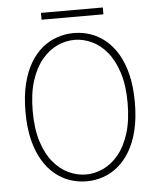

<svg xmlns="http://www.w3.org/2000/svg" viewBox="-57 -864 763 925"><g transform="rotate(-5 325.0 -402.0)"><path d="M325 11Q284 11 245 -2Q206 -15 172.5 -42.5Q139 -70 113.8 -112.5Q88.5 -155 74.2 -213.5Q60 -272 60 -348Q60 -423.5 74.2 -482Q88.5 -540.5 113.8 -583Q139 -625.5 172.5 -652.8Q206 -680 245 -693Q284 -706 325 -706Q366 -706 404.5 -693Q443 -680 476.5 -652.8Q510 -625.5 535.2 -583Q560.5 -540.5 574.8 -482Q589 -423.5 589 -348Q589 -272 574.8 -213.5Q560.5 -155 535.2 -112.5Q510 -70 476.5 -42.5Q443 -15 404.5 -2Q366 11 325 11ZM325 -22Q367 -22 407.8 -40.8Q448.5 -59.5 481.5 -99Q514.5 -138.5 534.2 -200.2Q554 -262 554 -348Q554 -433.5 534.2 -495Q514.5 -556.5 481.5 -596Q448.5 -635.5 407.8 -654.2Q367 -673 325 -673Q282.5 -673 241.8 -654.2Q201 -635.5 167.8 -596Q134.5 -556.5 114.8 -495Q95 -433.5 95 -348Q95 -262 114.8 -200.2Q134.5 -138.5 167.8 -99Q201 -59.5 241.8 -40.8Q282.5 -22 325 -22ZM176 -783.5V-816.5H475V-783.5Z"/></g></svg>

Font: Trispace Thin
Style: Regular
Weight: 100
Designer: Tyler Finck
Foundry: Etcetera Type Company
Version: Version 1.210